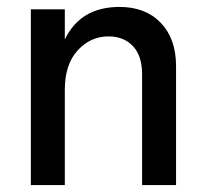

<svg xmlns="http://www.w3.org/2000/svg" viewBox="-20 -534 591 554"><path d="M488 0H390V-320Q390 -373 363.5 -401Q337 -429 293 -429Q241 -429 204 -388.5Q167 -348 167 -275V0H69V-507H167V-420Q212 -514 325 -514Q400 -514 444 -468Q488 -422 488 -343Z"/></svg>

Font: Hind Vadodara Medium
Style: Regular
Weight: 500
Designer: Hitesh Malaviya
Foundry: Indian Type Foundry
Version: Version 1.001;PS 1.0;hotconv 1.0.86;makeotf.lib2.5.63406; tt